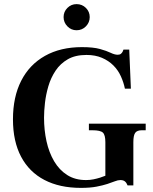

<svg xmlns="http://www.w3.org/2000/svg" viewBox="-20 -901 743 933"><path d="M373 12Q270 12 196 -26.5Q122 -65 82.5 -139.5Q43 -214 43 -321Q43 -430 83 -508.5Q123 -587 198.5 -629.5Q274 -672 378 -672Q433 -672 465.5 -663Q498 -654 517.5 -644.5Q537 -635 552 -635Q562 -635 567.5 -639.5Q573 -644 576 -650L580 -660H608L616 -470H587Q581 -500 567.5 -530Q554 -560 531 -583Q508 -606 475.5 -620Q443 -634 400 -634Q346 -634 309.5 -613Q273 -592 250 -557.5Q227 -523 215 -482Q203 -441 198.5 -401Q194 -361 194 -329Q194 -269 206 -214.5Q218 -160 243 -117.5Q268 -75 306.5 -50.5Q345 -26 398 -26Q417 -26 434 -29.5Q451 -33 465.5 -37.5Q480 -42 492 -47V-210Q492 -245 480 -256.5Q468 -268 429 -268H412V-300H688V-268H669Q646 -268 637 -255.5Q628 -243 628 -210V0H600Q595 -13 587 -19.5Q579 -26 565 -26Q553 -26 538 -20Q523 -14 501.5 -7Q480 0 449 6Q418 12 373 12ZM352 -754Q326 -754 307.5 -773Q289 -792 289 -818Q289 -844 307.5 -862.5Q326 -881 352 -881Q379 -881 397.5 -862.5Q416 -844 416 -818Q416 -792 397.5 -773Q379 -754 352 -754Z"/></svg>

Font: Frank Ruhl Libre SemiBold
Style: Regular
Weight: 600
Designer: Yanek Iontef
Foundry: Fontef
Version: Version 6.003;gftools[0.9.30]